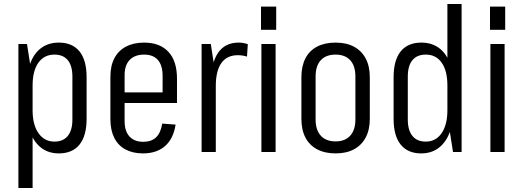

<svg xmlns="http://www.w3.org/2000/svg" viewBox="-20 -760 2615 960"><path d="M274 7Q224 7 188 -19.5Q152 -46 133 -95.5Q114 -145 113 -212V-331Q114 -399 133 -447.5Q152 -496 188 -521.5Q224 -547 274 -547Q342 -547 377.5 -503Q413 -459 413 -374V-166Q413 -81 377.5 -37Q342 7 274 7ZM72 -540H115L143 -361V180H72ZM252 -52Q296 -52 319 -80.5Q342 -109 342 -162V-377Q342 -431 319 -459Q296 -487 252 -487Q201 -487 172 -446.5Q143 -406 143 -332V-209Q143 -136 172.5 -94Q202 -52 252 -52Z M695 7Q644 7 607 -13Q570 -33 551 -71.5Q532 -110 532 -164V-376Q532 -431 552 -469Q572 -507 610 -527Q648 -547 701 -547Q779 -547 822 -501Q865 -455 865 -366V-245H590V-298H806L793 -264V-381Q793 -433 769.5 -460Q746 -487 701 -487Q654 -487 628.5 -460.5Q603 -434 603 -384V-155Q603 -104 627.5 -77.5Q652 -51 696 -51Q737 -51 760.5 -73.5Q784 -96 791 -142L858 -137Q847 -66 805 -29.5Q763 7 695 7Z M988 -540H1034L1059 -378V0H988ZM1035 -345Q1035 -444 1070 -495.5Q1105 -547 1173 -547Q1184 -547 1196 -545Q1208 -543 1219 -539L1215 -477Q1193 -484 1169 -484Q1115 -484 1087 -445Q1059 -406 1059 -330Z M1358 -540V0H1287V-540ZM1361 -727V-611H1285V-727Z M1658 7Q1604 7 1565.5 -13.5Q1527 -34 1507 -72.5Q1487 -111 1487 -166V-374Q1487 -429 1507 -468Q1527 -507 1565.5 -527Q1604 -547 1658 -547Q1712 -547 1750 -526.5Q1788 -506 1808.5 -467.5Q1829 -429 1829 -374V-166Q1829 -111 1808.5 -72.5Q1788 -34 1750 -13.5Q1712 7 1658 7ZM1658 -53Q1705 -53 1731 -81.5Q1757 -110 1757 -163V-377Q1757 -431 1731 -459Q1705 -487 1658 -487Q1610 -487 1584 -459Q1558 -431 1558 -377V-163Q1558 -110 1584 -81.5Q1610 -53 1658 -53Z M2086 7Q2019 7 1983.5 -37Q1948 -81 1948 -166V-374Q1948 -459 1983.5 -503Q2019 -547 2087 -547Q2137 -547 2173 -521.5Q2209 -496 2228 -447.5Q2247 -399 2247 -331V-212Q2247 -145 2227.5 -95.5Q2208 -46 2172 -19.5Q2136 7 2086 7ZM2109 -52Q2159 -52 2188 -94Q2217 -136 2217 -209V-332Q2217 -406 2188.5 -446.5Q2160 -487 2109 -487Q2065 -487 2042 -459Q2019 -431 2019 -377V-162Q2019 -109 2042 -80.5Q2065 -52 2109 -52ZM2217 -179V-740H2288V0H2245Z M2503 -540V0H2432V-540ZM2506 -727V-611H2430V-727Z"/></svg>

Font: Pathway Extreme Condensed Light
Style: Regular
Weight: 300
Width: 3
Version: Version 1.001;gftools[0.9.26]